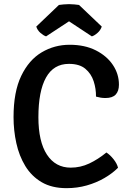

<svg xmlns="http://www.w3.org/2000/svg" viewBox="-20 -918 644 950"><path d="M455 -440Q455.5 -478.5 443.5 -515.8Q431.5 -553 402.5 -577.5Q373.5 -602 321 -602Q245.5 -602 207.8 -534.5Q170 -467 170 -338Q170 -217.5 212.2 -153Q254.5 -88.5 330 -88.5Q378 -88.5 421.5 -109Q465 -129.5 506.5 -163.5Q525 -151.5 542 -130Q559 -108.5 564 -88Q536 -60 496.5 -37Q457 -14 409.5 -0.5Q362 13 309.5 13Q236.5 13 186.2 -16.5Q136 -46 105.2 -96.5Q74.5 -147 60.8 -209.8Q47 -272.5 47 -338.5Q47 -463.5 85 -542.5Q123 -621.5 186.2 -659Q249.5 -696.5 324.5 -696.5Q399.5 -696.5 454.2 -668.8Q509 -641 538.8 -596.2Q568.5 -551.5 568.5 -499Q568.5 -467.5 552.5 -450.2Q536.5 -433 502 -433Q489 -433 478.2 -434.8Q467.5 -436.5 455 -440ZM371 -893.5 483.5 -786.5Q477.5 -768.5 462.5 -755.2Q447.5 -742 434.5 -738L321.5 -812.5L208 -738Q195.5 -742 180.2 -755.2Q165 -768.5 159.5 -786.5L271.5 -893.5Q282 -895 295 -896.2Q308 -897.5 321.5 -897.5Q335 -897.5 347.8 -896.2Q360.5 -895 371 -893.5Z"/></svg>

Font: Signika Light Medium
Style: Regular
Weight: 500
Version: Version 2.003;gftools[0.9.32]